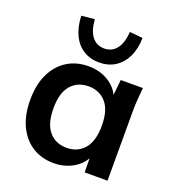

<svg xmlns="http://www.w3.org/2000/svg" viewBox="-137 -860 894 978"><g transform="rotate(20 310.0 -370.5)"><path d="M263 10Q197 10 147 -21.5Q97 -53 69 -112Q41 -171 41 -253Q41 -335 69 -393.5Q97 -452 147 -483.5Q197 -515 263 -515Q327 -515 375.5 -483.5Q424 -452 440 -399H429L440 -505H560Q557 -474 554.5 -442Q552 -410 552 -379V0H428L427 -104H439Q423 -52 374 -21Q325 10 263 10ZM298 -86Q357 -86 393 -127.5Q429 -169 429 -253Q429 -337 393 -378Q357 -419 298 -419Q239 -419 203 -378Q167 -337 167 -253Q167 -169 202.5 -127.5Q238 -86 298 -86ZM305 -551Q256 -551 219 -574.5Q182 -598 161.5 -641.5Q141 -685 139 -744L210 -751Q214 -691 238.5 -659Q263 -627 305 -627Q347 -627 371.5 -659Q396 -691 400 -751L471 -744Q470 -685 449 -641.5Q428 -598 391 -574.5Q354 -551 305 -551Z"/></g></svg>

Font: Mulish ExtraLight
Style: Bold
Weight: 700
Version: Version 3.603